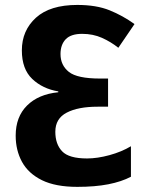

<svg xmlns="http://www.w3.org/2000/svg" viewBox="-20 -728 587 759"><path d="M285.6 -708.5Q360.8 -708.5 413.3 -687.3Q465.8 -666 511.7 -632.8L447.8 -539.1Q418.5 -562.5 383.1 -578.4Q347.7 -594.2 304.7 -594.2Q260.3 -594.2 239.7 -572.8Q219.2 -551.3 219.2 -514.2Q219.2 -470.2 252.2 -443.8Q285.2 -417.5 376 -417.5H407.2V-306.2H366.2Q288.6 -306.2 243.7 -282.7Q198.7 -259.3 198.7 -207Q198.7 -158.2 225.6 -129.9Q252.4 -101.6 324.2 -101.6Q364.7 -101.6 412.8 -114.7Q460.9 -127.9 497.6 -149.9V-29.3Q460.4 -9.8 408 0.5Q355.5 10.7 285.6 10.7Q199.7 10.7 146 -15.6Q92.3 -42 67.1 -87.9Q42 -133.8 42 -191.9Q42 -266.1 86.9 -310.8Q131.8 -355.5 210.4 -363.3V-366.7Q148.4 -377 107.4 -416Q66.4 -455.1 66.4 -528.8Q66.4 -607.4 122.1 -658Q177.7 -708.5 285.6 -708.5Z"/></svg>

Font: Lunasima
Style: Bold
Weight: 700
Designer: The DocRepair Project, Monotype Design Team
Foundry: Google
Version: Version 2.009